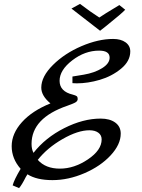

<svg xmlns="http://www.w3.org/2000/svg" viewBox="-20 -838 729 986"><path d="M649 -574Q649 -524 601.5 -485Q554 -446 492.5 -428Q431 -410 374 -410Q359 -410 352 -411V-445Q354 -445 410 -454.5Q466 -464 504.5 -488Q543 -512 543 -542Q543 -578 489 -578Q416 -578 351 -528Q286 -478 286 -423Q286 -368 354 -352Q369 -348 374 -344Q379 -340 379 -330Q379 -320 369.5 -313.5Q360 -307 326 -295Q142 -232 142 -99Q142 -72 152 -53Q213 -131 310 -180Q407 -229 497 -229Q544 -229 572 -208.5Q600 -188 600 -152Q600 -96 548 -40Q496 16 413.5 51.5Q331 87 249.5 87Q168 87 121 57Q120 58 112 72Q92 112 78 128L45 114Q52 86 86 29Q40 -23 40 -87.5Q40 -152 92.5 -210.5Q145 -269 239 -307Q192 -346 192 -388Q192 -445 252 -504.5Q312 -564 398.5 -601Q485 -638 561 -638Q601 -638 625 -620.5Q649 -603 649 -574ZM439 -169Q380 -169 301.5 -124Q223 -79 174 -17Q214 28 287.5 28Q361 28 431.5 -19.5Q502 -67 502 -122Q502 -144 485 -156.5Q468 -169 439 -169ZM494 -680 347 -794 391 -818Q446 -776 490 -748Q508 -761 593 -812L623 -788Q608 -771 522 -702Z"/></svg>

Font: Marck Script
Style: Regular
Weight: 400
Designer: Denis Masharov, Marck Fogel
Foundry: Denis Masharov
Version: Version 1.002